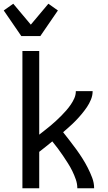

<svg xmlns="http://www.w3.org/2000/svg" viewBox="-58 -1008 578 1028"><path d="M62 0V-735H152V-287Q167 -299 182.5 -311Q198 -323 213 -335.5Q228 -348 242.5 -361.5Q257 -375 270.5 -388.5Q284 -402 297 -417Q310 -432 321 -448Q332 -464 340 -482Q348 -500 348 -520H438Q438 -497 429 -475Q420 -453 407 -434Q394 -415 379 -397Q364 -379 348 -362.5Q332 -346 314.5 -330.5Q297 -315 280 -300Q298 -277 316 -254Q334 -231 351 -207.5Q368 -184 383.5 -159.5Q399 -135 412 -109.5Q425 -84 435.5 -56.5Q446 -29 446 0H356Q356 -24 348 -47Q340 -70 329.5 -91.5Q319 -113 306 -133.5Q293 -154 279.5 -174Q266 -194 251.5 -213.5Q237 -233 222 -251Q205 -237 187.5 -223Q170 -209 152 -195V0ZM56 -815 -38 -952 13 -988 107 -876 201 -988 252 -952 158 -815Z"/></svg>

Font: Iosevka Term Curly Medium
Style: Regular
Weight: 500
Designer: Belleve Invis
Foundry: Belleve Invis
Version: Version 32.3.0